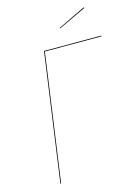

<svg xmlns="http://www.w3.org/2000/svg" viewBox="-126 -915 720 986"><g transform="rotate(-15 234.5 -422.0)"><path d="M420.9 -839.8 274.4 -770.5 272.9 -773.4 418.9 -843.8ZM468.8 -680.2 468.3 -676.3H168L73.2 0H69.3L164.6 -680.2Z"/></g></svg>

Font: Fira Sans Compressed Four
Style: Italic
Weight: 100
Width: 3
Italic angle: -8°
Designer: Carrois Corporate & Edenspiekermann AG
Foundry: Carrois Corporate GbR & Edenspiekermann AG
Version: Version 4.203;PS 004.203;hotconv 1.0.88;makeotf.lib2.5.64775